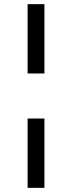

<svg xmlns="http://www.w3.org/2000/svg" viewBox="-20 -725 347 925"><path d="M113 -371V-705H194V-371ZM113 180V-154H194V180Z"/></svg>

Font: Nunito Sans 7pt
Style: Regular
Weight: 400
Designer: Vernon Adams
Foundry: Vernon Adams
Version: Version 3.101;gftools[0.9.27]